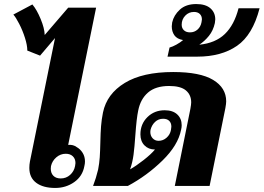

<svg xmlns="http://www.w3.org/2000/svg" viewBox="-20 -919 1303 949"><path d="M125 -89Q125 -105 128 -121L252 -731L178 -644L115 -669Q115 -695 103.5 -731.5Q92 -768 75 -801Q58 -834 46 -847L140 -897Q162 -871 181 -825Q200 -779 201 -746L317 -881H455L317 -203Q342 -205 359 -192Q377 -182 388.5 -163.5Q400 -145 400 -121Q400 -110 397 -98Q388 -48 347 -19Q306 10 253 10Q193 10 159 -15.5Q125 -41 125 -89ZM351 -98Q353 -108 353 -113Q353 -134 340 -146.5Q327 -159 305 -159Q279 -159 258.5 -141.5Q238 -124 232 -98Q231 -94 231 -85Q231 -63 244 -50Q257 -37 280 -37Q307 -37 326.5 -54.5Q346 -72 351 -98Z M465 -81Q471 -112 473 -141.5Q475 -171 476 -216Q477 -263 479.5 -295.5Q482 -328 489 -363Q508 -455 596.5 -509Q685 -563 836 -563Q969 -563 1033.5 -524Q1098 -485 1098 -418Q1098 -407 1094 -385L1016 0H844L921 -381Q925 -403 925 -413Q925 -450 899 -472Q873 -494 816 -494Q749 -494 711.5 -461.5Q674 -429 663 -372Q655 -335 649 -251Q645 -192 640 -154Q635 -116 623 -82Q653 -99 690 -128Q727 -157 746 -180Q714 -180 694 -200.5Q674 -221 674 -255Q674 -306 708.5 -340Q743 -374 794 -374Q834 -374 856 -353.5Q878 -333 878 -300Q878 -289 875 -277Q860 -201 783.5 -126Q707 -51 612 0H440Q455 -39 465 -81ZM825 -277Q827 -289 827 -293Q827 -311 816.5 -321.5Q806 -332 786 -332Q763 -332 746.5 -316.5Q730 -301 724 -277Q723 -274 723 -267Q723 -248 734.5 -235.5Q746 -223 764 -223Q786 -223 803.5 -238.5Q821 -254 825 -277Z M818 -684Q833 -688 852 -698.5Q871 -709 885 -721Q855 -726 842 -744.5Q829 -763 829 -789Q829 -796 831 -808Q839 -844 869 -871.5Q899 -899 950 -899Q996 -899 1020 -878Q1044 -857 1044 -823Q1044 -817 1042 -805Q1034 -768 1012.5 -741.5Q991 -715 965 -698Q1045 -706 1091.5 -751Q1138 -796 1159 -878H1263Q1229 -746 1151.5 -692.5Q1074 -639 955 -639H808ZM976 -809Q978 -819 978 -823Q978 -840 967.5 -850Q957 -860 939 -860Q913 -860 895.5 -841.5Q878 -823 878 -797Q878 -780 889 -769.5Q900 -759 919 -759Q941 -759 956.5 -773Q972 -787 976 -809Z"/></svg>

Font: Taviraj
Style: Bold Italic
Weight: 700
Italic angle: -12°
Designer: Katatrad Team
Foundry: CadsonDemak
Version: Version 1.001